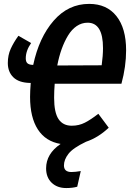

<svg xmlns="http://www.w3.org/2000/svg" viewBox="-20 -725 667 982"><path d="M601.1 -296.9H259.8Q256.8 -259.8 256.8 -225.1Q256.8 -149.9 279.3 -116Q301.8 -82 347.2 -82Q383.8 -82 414.3 -97.7Q444.8 -113.3 482.9 -143.1L536.1 -71.8Q482.4 -21 419.9 0Q353.5 31.7 330.3 61.5Q307.1 91.3 307.1 121.1Q307.1 154.8 345.2 154.8Q364.7 154.8 393.1 149.9L375 230Q351.1 236.8 318.8 236.8Q272.5 236.8 244.1 209.5Q215.8 182.1 215.8 136.2Q215.8 61.5 290 11.2Q213.4 -1.5 173.6 -63Q133.8 -124.5 133.8 -229Q133.8 -258.8 137.2 -300.8H132.8Q76.2 -302.2 48.1 -329.8Q20 -357.4 20 -402.8Q20 -442.9 34.9 -475.6Q49.8 -508.3 74.2 -542L139.2 -504.9Q111.8 -465.3 111.8 -426.8Q111.8 -409.2 120.1 -401.6Q128.4 -394 147 -393.1H149.9Q179.7 -533.2 254.4 -619.1Q329.1 -705.1 436 -705.1Q525.9 -705.1 575.4 -642.8Q625 -580.6 625 -467.8Q625 -384.8 601.1 -296.9ZM428.2 -608.9Q397.9 -608.9 372.3 -591.6Q346.7 -574.2 327.9 -543.2Q309.1 -512.2 295.4 -474.1Q281.7 -436 272.9 -390.1L500 -391.1Q506.8 -440.4 506.8 -479Q506.8 -608.9 428.2 -608.9Z"/></svg>

Font: Fira Sans Compressed Medium
Style: Italic
Weight: 500
Width: 3
Italic angle: -8°
Designer: Carrois Corporate & Edenspiekermann AG
Foundry: Carrois Corporate GbR & Edenspiekermann AG
Version: Version 4.203;PS 004.203;hotconv 1.0.88;makeotf.lib2.5.64775